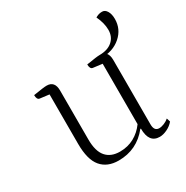

<svg xmlns="http://www.w3.org/2000/svg" viewBox="-145 -732 842 867"><g transform="rotate(-30 275.5 -298.0)"><path d="M231 12Q172 12 140.5 -25.5Q109 -63 109 -145V-403L61 -409Q47 -411 47 -435Q79 -440 93.5 -442Q108 -444 117 -444Q159 -444 159 -394V-139Q159 -78 184 -49Q209 -20 256 -20Q297 -20 330 -38Q363 -56 386 -88V-403L338 -409Q324 -411 324 -435Q355 -440 370 -442Q385 -444 393 -444Q436 -444 436 -394V-58Q436 -23 462 -23Q474 -23 488.5 -29Q503 -35 513 -44L519 -25Q505 -8 484 2Q463 12 445 12Q389 12 389 -63H386Q326 12 231 12ZM393 -428V-444Q436 -444 460.5 -465.5Q485 -487 485 -523Q485 -558 466 -598Q475 -603 482.5 -605.5Q490 -608 501 -608Q516 -608 525.5 -592Q535 -576 535 -551Q535 -498 495 -463Q455 -428 393 -428Z"/></g></svg>

Font: Petrona ExtraLight
Style: Regular
Weight: 200
Designer: Ringo R. Seeber
Foundry: Ringo R. Seeber
Version: Version 2.001; ttfautohint (v1.8.3)